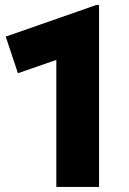

<svg xmlns="http://www.w3.org/2000/svg" viewBox="-20 -735 508 755"><path d="M201.5 0V-499.5L50.5 -447L2.5 -591L357.5 -715H369.5V0Z"/></svg>

Font: Geologica Thin Roman ExtraBold
Style: Regular
Weight: 800
Version: Version 1.010;gftools[0.9.28]